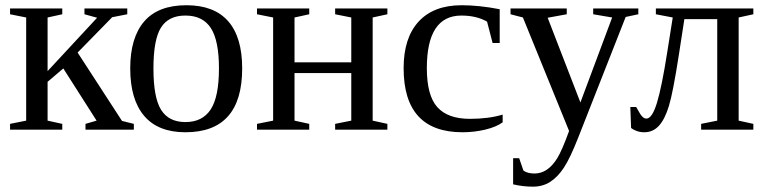

<svg xmlns="http://www.w3.org/2000/svg" viewBox="-20 -491 2896 727"><path d="M79.1 -424.8 18.1 -437V-459H215.8V-437L160.2 -424.8V-221.7L347.7 -423.8L299.8 -437V-459H461.9V-437L404.8 -425.8L273.9 -292L441.9 -33.2L486.8 -22V0H303.7V-22L345.7 -34.2L219.7 -231.9L160.2 -181.2V-34.2L215.8 -22V0H18.1V-22L79.1 -34.2Z M897 -231.9Q897 9.8 682.1 9.8Q578.6 9.8 525.9 -52.2Q473.1 -114.3 473.1 -231.9Q473.1 -348.1 525.9 -409.7Q578.6 -471.2 686 -471.2Q790.5 -471.2 843.8 -410.9Q897 -350.6 897 -231.9ZM809.1 -231.9Q809.1 -337.4 778.3 -384.8Q747.6 -432.1 682.1 -432.1Q618.2 -432.1 589.6 -386.7Q561 -341.3 561 -231.9Q561 -121.1 590.1 -75Q619.1 -28.8 682.1 -28.8Q746.6 -28.8 777.8 -76.7Q809.1 -124.5 809.1 -231.9Z M1014.2 -424.8 953.1 -437V-459H1150.9V-437L1095.2 -424.8V-254.9H1310.1V-424.8L1249 -437V-459H1446.8V-437L1391.1 -424.8V-34.2L1446.8 -22V0H1249V-22L1310.1 -34.2V-214.4H1095.2V-34.2L1150.9 -22V0H953.1V-22L1014.2 -34.2Z M1883.3 -27.8Q1859.4 -10.3 1817.4 -0.2Q1775.4 9.8 1731.4 9.8Q1508.3 9.8 1508.3 -232.9Q1508.3 -347.7 1565.2 -409.4Q1622.1 -471.2 1728 -471.2Q1793.9 -471.2 1872.1 -456.1V-328.1H1845.2L1824.2 -409.2Q1783.7 -432.1 1727.1 -432.1Q1596.2 -432.1 1596.2 -232.9Q1596.2 -129.4 1636 -85.2Q1675.8 -41 1759.3 -41Q1830.6 -41 1883.3 -57.1Z M1998 215.8Q1960 215.8 1922.9 207V107.9H1945.8L1961.9 154.8Q1977.1 166 2003.9 166Q2029.3 166 2050.8 151.4Q2072.3 136.7 2090.1 107.9Q2107.9 79.1 2134.8 4.9L1960 -424.8L1913.1 -437V-459H2126V-437L2053.7 -423.8L2177.7 -103L2297.9 -424.8L2226.1 -437V-459H2397V-437L2349.1 -426.8L2169.9 28.8Q2138.2 109.4 2114.7 144.5Q2091.3 179.7 2063 197.8Q2034.7 215.8 1998 215.8Z M2427.7 -42Q2449.2 -42 2467.5 -101.6Q2485.8 -161.1 2506.8 -295.4L2527.3 -424.8L2463.4 -437V-459H2832.5V-437L2776.9 -424.8V-34.2L2832.5 -22V0H2634.8V-22L2695.8 -34.2V-418.5H2571.3L2550.3 -282.2Q2528.3 -140.6 2512.9 -90.1Q2497.6 -39.6 2475.1 -14.9Q2452.6 9.8 2419.4 9.8Q2403.3 9.8 2389.9 4.6Q2376.5 -0.5 2369.6 -6.3L2366.7 -85.9H2388.7L2403.8 -60.1Q2406.7 -54.7 2413.3 -48.3Q2419.9 -42 2427.7 -42Z"/></svg>

Font: Times New Roman
Style: Regular
Weight: 400
Designer: Steve Matteson
Foundry: Ascender Corporation
Version: Version 2.00.3